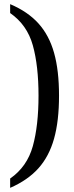

<svg xmlns="http://www.w3.org/2000/svg" viewBox="-20 -779 355 927"><path d="M29 83Q111 26 138.5 -73.5Q166 -173 166 -317Q166 -461 138.5 -560Q111 -659 29 -716V-759Q114 -723 165.5 -666Q217 -609 241 -524Q265 -439 265 -317Q265 -195 241 -109.5Q217 -24 165.5 33.5Q114 91 29 128Z"/></svg>

Font: Noto Serif Narrow
Style: Regular
Weight: 400
Width: 4
Designer: Monotype Design Team
Foundry: Monotype Imaging Inc.
Version: Version 1.001